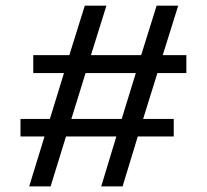

<svg xmlns="http://www.w3.org/2000/svg" viewBox="-20 -664 737 684"><path d="M160.3 0 215.1 -177.8H394.5L340.6 0H416.7L470.8 -177.8H598.9V-240.3H489.9L540.7 -403.6H643.9V-467.5H559.7L614.9 -643.9H538L482.9 -467.5H304L359.1 -643.9H282.1L227 -467.5H98.5V-403.6H207.9L157.7 -240.3H53V-177.8H138.6L84 0ZM284.8 -403.6H463.8L413.6 -240.3H234.2Z"/></svg>

Font: Arad-VF Thin Dots1
Style: Regular
Weight: 100
Designer: Mohammad Darvishi
Version: Version 1.000;August 30, 2024;FontCreator 15.0.0.2992 64-bit